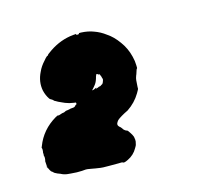

<svg xmlns="http://www.w3.org/2000/svg" viewBox="-71 -779 690 611"><g transform="rotate(-15 273.5 -473.5)"><path d="M26 -306V-308L27 -306Q27 -304 28 -303V-301L27 -303Q27 -304 26 -306ZM225 -691V-690Q225 -689 226 -688Q229 -687 232 -687.5Q235 -688 235 -690V-691H242Q265 -690 283 -683Q303 -676 320 -663Q340 -650 357 -626Q374 -603 381 -574Q385 -558 385 -546Q386 -534 384 -534Q383 -534 380 -524Q378 -517 376 -513Q373 -505 372.5 -499Q372 -493 371 -477Q371 -474 371 -473Q372 -471 364 -458Q348 -431 321 -413Q318 -412 309 -407Q285 -394 282 -388Q278 -383 278 -378Q278 -373 286 -367Q289 -364 290 -362Q291 -359 295.5 -355.5Q300 -352 302 -352Q305 -352 311 -342Q316 -335 319 -327Q320 -323 320.5 -317Q321 -311 319 -305Q318 -298 313 -291Q302 -271 281 -261Q267 -254 264 -257Q262 -259 250 -258Q244 -258 219 -258Q194 -258 190.5 -259Q187 -260 184 -260Q181 -260 174 -261.5Q167 -263 163 -263.5Q159 -264 154 -265Q145 -267 131 -265Q115 -264 95 -266Q89 -267 84 -267Q73 -268 62 -274Q56 -276 54 -277Q52 -278 49 -279.5Q46 -281 46 -281Q45 -281 40 -286Q38 -288 37 -288Q36 -288 32 -295Q28 -302 27 -308Q27 -312 26.5 -316.5Q26 -321 26 -323.5Q26 -326 26 -326Q27 -326 27.5 -333Q28 -340 27 -341Q26 -341 26.5 -345Q27 -349 26.5 -351Q26 -353 27 -356Q28 -363 27 -367L26 -369L28 -374Q47 -424 95 -452Q102 -456 103 -455Q106 -454 113 -457Q118 -459 121 -459Q124 -459 127.5 -461Q131 -463 132.5 -463Q134 -463 137 -463.5Q140 -464 142.5 -464.5Q145 -465 146.5 -465.5Q148 -466 148.5 -466Q149 -466 151 -466Q153 -466 155.5 -466.5Q158 -467 159 -467Q161 -468 161.5 -468.5Q162 -469 163 -469.5Q164 -470 164 -471L166 -473H167Q171 -475 169 -477V-480Q168 -480 162 -481Q147 -483 135 -488Q129 -491 126 -492Q112 -498 108 -501Q104 -503 104 -503Q104 -503 101 -506Q98 -509 95.5 -510Q93 -511 90 -514Q81 -527 77 -544Q71 -574 86 -604Q93 -620 107 -635Q110 -639 113 -642Q116 -645 118 -646.5Q120 -648 120.5 -647.5Q121 -647 121.5 -647.5Q122 -648 122 -649Q121 -650 137 -661Q174 -686 216 -690Q221 -690 222.5 -690.5Q224 -691 225 -691ZM258 -550Q255 -551 254.5 -550Q254 -549 252 -544Q248 -528 242 -520Q240 -517 238.5 -515.5Q237 -514 233 -509Q228 -504 229 -504Q234 -504 243 -509H244Q243 -508 242 -507Q241 -506 243 -506Q243 -506 245 -507Q248 -507 251 -509Q255 -511 255 -511L254 -509L256 -510Q259 -511 261 -513L263 -514Q266 -515 268 -520Q271 -527 271 -531L270 -532V-531V-532L268 -540L267 -542Q266 -547 263 -548Q261 -550 261 -547V-545L260 -548Q259 -550 258 -550Z"/></g></svg>

Font: TT2020 Style B
Style: Italic
Weight: 400
Italic angle: -15°
Version: Version 0.2.000